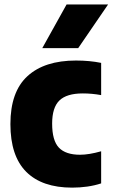

<svg xmlns="http://www.w3.org/2000/svg" viewBox="-20 -828 503 858"><path d="M26.5 -273.5Q26.5 -418 102.8 -487.8Q179 -557.5 319.5 -557.5Q380.5 -557.5 432 -547V-403Q391 -410.5 350 -410.5Q278 -410.5 245.5 -379Q213 -347.5 213 -275.5Q213 -200 243.2 -168.2Q273.5 -136.5 337.5 -136.5Q377.5 -136.5 432 -152V-8.5Q403.5 1 370 5.8Q336.5 10.5 302.5 10.5Q168 10.5 97.2 -60.2Q26.5 -131 26.5 -273.5ZM169 -613 277.5 -808H463L329.5 -613Z"/></svg>

Font: Encode Sans Semi Condensed ExBd
Style: Regular
Weight: 800
Width: 4
Designer: Multiple Designers
Foundry: Impallari Type
Version: Version 2.000